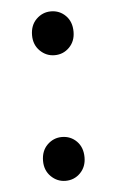

<svg xmlns="http://www.w3.org/2000/svg" viewBox="-42 -506 334 549"><g transform="rotate(-5 124.5 -231.0)"><path d="M124.6 -348.6Q100.6 -348.6 82.8 -366.1Q65.1 -383.6 65.1 -410.8Q65.1 -439.7 82.8 -457Q100.6 -474.4 124.6 -474.4Q149.6 -474.4 166.9 -457Q184.2 -439.7 184.2 -410.8Q184.2 -383.6 166.9 -366.1Q149.6 -348.6 124.6 -348.6ZM124.6 12Q100.6 12 82.8 -5.5Q65.1 -23.1 65.1 -50.3Q65.1 -79.1 82.8 -96.5Q100.6 -113.8 124.6 -113.8Q149.6 -113.8 166.9 -96.5Q184.2 -79.1 184.2 -50.3Q184.2 -23.1 166.9 -5.5Q149.6 12 124.6 12Z"/></g></svg>

Font: Source Sans 3 VF
Style: Regular
Weight: 200
Designer: Paul D. Hunt
Foundry: Adobe
Version: Version 3.046;hotconv 1.0.118;makeotfexe 2.5.65603